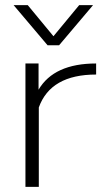

<svg xmlns="http://www.w3.org/2000/svg" viewBox="-20 -727 429 747"><path d="M33 -707H88L188 -586L288 -707H342L210 -551H165ZM79 -480H130V-378Q190 -480 354 -480V-437Q177 -437 131 -309V0H79Z"/></svg>

Font: Prompt ExtraLight
Style: Regular
Weight: 275
Designer: Katatrad Team
Foundry: CadsonDemak
Version: Version 1.000